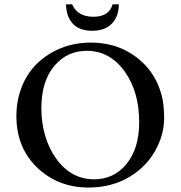

<svg xmlns="http://www.w3.org/2000/svg" viewBox="-20 -842 823 875"><path d="M168.5 -348.6Q168.5 -281.7 186.3 -222.2Q204.1 -162.6 236.3 -118.7Q304.2 -24.9 408.7 -24.9Q499 -24.9 555.7 -93.8Q614.3 -165 614.3 -285.6Q614.3 -424.3 547.9 -516.6Q480.5 -610.4 375.5 -610.4Q287.6 -610.4 230.5 -544.9Q168.5 -475.1 168.5 -348.6ZM54.7 -313.5Q54.7 -366.7 68.1 -413.6Q81.5 -460.4 105 -497.8Q128.4 -535.2 160.6 -563.2Q192.9 -591.3 230.5 -610.4Q306.2 -647.9 392.6 -647.9Q533.2 -647.9 628.9 -558.1Q691.4 -499.5 715.8 -411.1Q728 -367.2 728 -304.4Q728 -241.7 700.4 -180.9Q672.9 -120.1 625.5 -77.1Q526.4 12.7 382.8 12.7Q249 12.7 154.8 -73.2Q54.7 -165 54.7 -313.5ZM308.6 -822.3Q334 -765.6 405.5 -765.6Q477.1 -765.6 493.2 -822.3H521.5Q521.5 -767.1 489.7 -734.4Q458 -701.7 400.4 -701.7Q342.8 -701.7 312.5 -733.4Q282.2 -765.1 280.8 -822.3Z"/></svg>

Font: RadleyRegular
Style: Regular
Weight: 400
Designer: vernon adams
Foundry: vernon adams
Version: Version 1.000;PS 001.001;hotconv 1.0.56